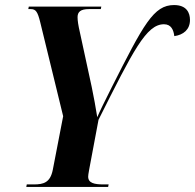

<svg xmlns="http://www.w3.org/2000/svg" viewBox="-20 -740 772 760"><path d="M84 0H408L410 -10H390C354 -10 329 -15 329 -41C329 -46 330 -52 333 -69L370 -266C507 -539 559 -644 629 -644C658 -644 667 -621 670 -597C706 -602 732 -623 732 -661C732 -689 719 -720 669 -720C588 -720 549 -645 421 -392C394 -338 375 -300 365 -276C359 -315 351 -357 343 -396L296 -613C290 -639 287 -658 287 -672C287 -693 299 -704 332 -704H379L381 -714H94L92 -704H102C122 -704 129 -693 139 -653L230 -280L189 -68C179 -17 152 -10 114 -10H86Z"/></svg>

Font: Noto Serif Display Condensed
Style: Bold Italic
Weight: 700
Width: 3
Italic angle: -12°
Designer: Monotype Design Team
Foundry: Monotype Imaging Inc.
Version: Version 2.009